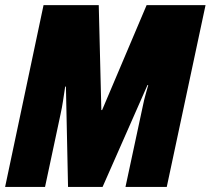

<svg xmlns="http://www.w3.org/2000/svg" viewBox="-25 -734 827 754"><path d="M-4.9 0 146 -713.9H362.8L373 -301.8H376L550.8 -713.9H782.2L629.9 0H467.8L537.1 -323.2Q541 -342.8 546.4 -361.6Q551.8 -380.4 557.1 -399.9H554.2L377.9 0H242.2L233.9 -394H231Q226.6 -364.3 222.4 -337.2Q218.3 -310.1 212.9 -286.1L151.9 0Z"/></svg>

Font: Open Sans Condensed ExtraBold
Style: Italic
Weight: 800
Width: 3
Italic angle: -12°
Designer: Monotype Design Team
Foundry: Monotype Imaging Inc.
Version: Version 3.003; ttfautohint (v1.8.4)